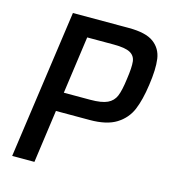

<svg xmlns="http://www.w3.org/2000/svg" viewBox="-104 -774 770 859"><g transform="rotate(15 281.0 -344.0)"><path d="M128 -688H388Q466 -688 502.5 -661Q539 -634 545.5 -587.5Q552 -541 541 -466Q531 -394 511.5 -347.5Q492 -301 447.5 -273Q403 -245 324 -245H168L134 0H31ZM303 -333Q356 -333 382.5 -345.5Q409 -358 420 -384.5Q431 -411 438 -466Q446 -521 443 -547.5Q440 -574 417 -586.5Q394 -599 341 -599H218L181 -333Z"/></g></svg>

Font: Assailand Medium
Style: Italic
Weight: 500
Italic angle: -8°
Designer: Hector Gatti with collaboration of the Omnibus-Type team
Foundry: Omnibus-Type
Version: Version 0.072;October 19, 2019;FontCreator 12.0.0.2547 64-bi